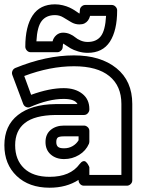

<svg xmlns="http://www.w3.org/2000/svg" viewBox="-30 -833 657 887"><path d="M-9.8 -162.1Q-9.8 -252.4 52.7 -301.5Q115.2 -350.6 225.1 -352.1H328.1Q315.9 -376 264.2 -376Q194.8 -376 109.9 -338.9Q101.1 -334.5 91.3 -338.4Q81.5 -342.3 77.1 -353L26.9 -486.8Q23.4 -496.6 27.6 -505.9Q31.7 -515.1 41 -519Q183.1 -577.1 312 -577.1Q434.6 -577.1 507.8 -518.1Q581.1 -459 581.1 -353V0Q581.1 10.7 573.2 17.8Q565.4 24.9 556.2 24.9H357.9Q347.2 24.9 340.1 17.1Q333 9.3 333 0V-2Q276.9 34.2 199.2 34.2Q104 34.2 47.1 -20Q-9.8 -74.2 -9.8 -162.1ZM199.2 -16.1Q294.9 -16.1 337.9 -75.2Q345.7 -85.4 353.3 -87.9Q360.8 -90.3 366 -85.9Q371.1 -81.5 375 -75.9Q378.9 -70.3 380.9 -65.4L382.8 -60.1V-24.9H530.8V-353Q530.8 -436 475.1 -481.4Q419.4 -526.9 312 -526.9Q201.2 -526.9 82 -481.9L113.8 -395Q198.7 -425.8 264.2 -425.8Q316.9 -425.8 349.9 -400.1Q382.8 -374.5 382.8 -329.1V-327.1Q382.8 -317.9 375.7 -309.8Q368.7 -301.8 357.9 -301.8H225.1Q129.9 -300.3 85 -264.9Q40 -229.5 40 -162.1Q40 -94.7 81.3 -55.4Q122.6 -16.1 199.2 -16.1ZM86.9 -617.2Q86.9 -710.4 120.8 -761.7Q154.8 -813 224.1 -813Q242.7 -813 260.5 -808.6Q278.3 -804.2 291.3 -798.1Q304.2 -792 314.2 -785.6Q324.2 -779.3 330.3 -774.7Q336.4 -770 336.9 -770Q338.9 -775.9 338.9 -785.2Q338.9 -795.9 346.7 -803Q354.5 -810.1 363.8 -810.1H485.8Q496.6 -810.1 503.9 -802.2Q511.2 -794.4 511.2 -785.2Q511.2 -692.4 477.8 -640.6Q444.3 -588.9 375 -588.9Q352.5 -588.9 330.8 -595.5Q309.1 -602.1 296.4 -609.6Q283.7 -617.2 273.4 -624.3Q263.2 -631.3 262.2 -631.8Q259.8 -624.5 259.8 -617.2Q259.8 -606.4 252 -599.1Q244.1 -591.8 234.9 -591.8H111.8Q101.1 -591.8 94 -599.9Q86.9 -607.9 86.9 -617.2ZM138.2 -642.1H212.9Q216.8 -658.7 230 -670.4Q243.2 -682.1 261.2 -682.1Q278.3 -682.1 293.2 -675.5Q308.1 -668.9 317.6 -660.6Q327.1 -652.3 342.5 -645.8Q357.9 -639.2 375 -639.2Q415.5 -639.2 436 -666Q456.5 -692.9 460 -759.8H386.2Q379.9 -734.9 360.8 -725.1Q351.1 -720.2 336.9 -720.2Q316.4 -720.2 298.3 -731Q280.3 -741.7 262.7 -752.4Q245.1 -763.2 224.1 -763.2Q183.6 -763.2 162.6 -736.1Q141.6 -709 138.2 -642.1ZM266.1 -252.9H357.9Q367.2 -252.9 375 -245.8Q382.8 -238.8 382.8 -228V-179.2Q382.8 -174.8 380.9 -168.9Q366.7 -136.2 335.2 -117.2Q303.7 -98.1 266.1 -98.1Q228.5 -98.1 204.3 -119.4Q180.2 -140.6 180.2 -176.8Q180.2 -212.9 204.3 -232.9Q228.5 -252.9 266.1 -252.9ZM230 -176.8Q230 -161.6 237.8 -154.8Q245.6 -147.9 266.1 -147.9Q288.1 -147.9 305.7 -158.2Q323.2 -168.5 333 -185.1V-203.1H266.1Q243.2 -203.1 236.6 -197.3Q230 -191.4 230 -176.8Z"/></svg>

Font: Trueno ExtraBold Outline
Style: Regular
Weight: 800
Width: 6
Designer: Julieta Ulanovsky
Foundry: Julieta Ulanovsky
Version: Version 3.001b | FøM Fix